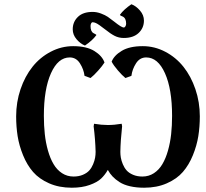

<svg xmlns="http://www.w3.org/2000/svg" viewBox="-20 -876 970 906"><path d="M660.2 9.8Q623 9.8 593.5 2.9Q564 -3.9 544.2 -16.6Q524.4 -29.3 511.5 -43Q498.5 -56.6 488.8 -74.2Q475.1 -50.3 457 -33.2Q439 -16.1 403.1 -3.2Q367.2 9.8 318.8 9.8Q258.8 9.8 211.7 -11Q164.6 -31.7 136 -64.7Q107.4 -97.7 88.9 -143.3Q70.3 -189 63.2 -233.6Q56.2 -278.3 56.2 -327.1Q56.2 -394 76.9 -455.1Q97.7 -516.1 133.3 -560.8Q168.9 -605.5 219.2 -631.8Q269.5 -658.2 325.2 -658.2Q388.2 -658.2 425.3 -635.3Q462.4 -612.3 473.1 -581.1Q463.4 -565.4 443.1 -542.7Q422.9 -520 407.2 -507.8L378.9 -518.1Q375 -549.3 357.2 -577.1Q339.4 -605 309.1 -605Q253.9 -605 220.5 -530.3Q187 -455.6 187 -329.1Q187 -283.7 191.4 -243.2Q195.8 -202.6 206.3 -165.5Q216.8 -128.4 232.7 -101.6Q248.5 -74.7 272.7 -58.8Q296.9 -43 327.1 -43Q352.1 -43 371.3 -51.3Q390.6 -59.6 401.6 -72Q412.6 -84.5 419.4 -101.1Q426.3 -117.7 428.7 -131.6Q431.2 -145.5 431.2 -159.2Q429.7 -217.8 421.9 -279.8L423.8 -292Q459.5 -286.1 488.8 -286.1Q519.5 -286.1 554.2 -292L556.2 -279.8Q548.8 -212.4 547.9 -159.2Q547.9 -145.5 550.3 -131.6Q552.7 -117.7 559.6 -101.1Q566.4 -84.5 577.4 -72Q588.4 -59.6 607.7 -51.3Q627 -43 651.9 -43Q682.1 -43 706.3 -58.8Q730.5 -74.7 746.3 -101.6Q762.2 -128.4 772.7 -165.5Q783.2 -202.6 787.6 -243.2Q792 -283.7 792 -329.1Q792 -455.6 758.5 -530.3Q725.1 -605 669.9 -605Q639.6 -605 621.8 -577.1Q604 -549.3 600.1 -518.1L571.8 -507.8Q556.6 -520 536.1 -543.9Q515.6 -567.9 506.8 -585Q518.1 -614.3 554.7 -636.2Q591.3 -658.2 653.8 -658.2Q709.5 -658.2 759.8 -631.8Q810.1 -605.5 845.7 -560.8Q881.3 -516.1 902.1 -455.1Q922.9 -394 922.9 -327.1Q922.9 -278.3 915.8 -233.6Q908.7 -189 890.1 -143.3Q871.6 -97.7 843 -64.7Q814.5 -31.7 767.3 -11Q720.2 9.8 660.2 9.8ZM417 -819.8Q436.5 -819.8 456.5 -812.3Q476.6 -804.7 488.8 -796.4Q501 -788.1 519 -773.9Q553.7 -746.1 564 -746.1Q568.4 -746.1 571.8 -751.7Q575.2 -757.3 575.2 -764.2Q575.2 -790 559.1 -797.9Q547.4 -801.8 545.9 -806.2Q564 -831.5 600.1 -856Q622.1 -847.7 640.6 -826.2Q659.2 -804.7 659.2 -778.8Q659.2 -744.1 634.3 -720.5Q609.4 -696.8 564 -696.8Q540.5 -696.8 521 -706.8Q501.5 -716.8 478 -735.8Q443.8 -762.7 431.6 -767.6Q423.8 -771 417 -771Q412.6 -771 409.9 -765.4Q407.2 -759.8 407.2 -752.9Q407.2 -726.6 421.9 -719.2Q434.6 -712.9 435.1 -710.9Q417 -685.5 380.9 -661.1Q359.4 -669.4 341.3 -690.7Q323.2 -711.9 323.2 -737.8Q323.2 -772.5 347.4 -796.1Q371.6 -819.8 417 -819.8Z"/></svg>

Font: Linear Smooth
Style: Bold
Weight: 700
Designer: Philipp H. Poll, Flanker
Foundry: Philipp H. Poll, reworked by Flanker
Version: Version 1.061 | FøM Fix